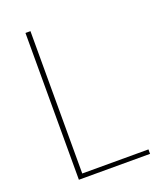

<svg xmlns="http://www.w3.org/2000/svg" viewBox="-150 -920 849 1014"><g transform="rotate(-20 274.5 -412.5)"><path d="M116 -825H144V-25H516V0H116Z"/></g></svg>

Font: Spartan MB
Style: Regular
Weight: 250
Designer: Matt Bailey
Foundry: Matt Bailey
Version: Version 1.000